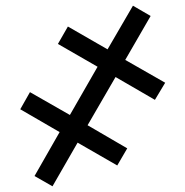

<svg xmlns="http://www.w3.org/2000/svg" viewBox="-20 -650 648 673"><path d="M287 -211 385 -380 523 -300 559 -360 419 -440 508 -594 446 -630 357 -477 218 -557 183 -496 322 -416 225 -247 85 -327 51 -267 189 -187 101 -33 164 3 252 -150 391 -70 426 -130Z"/></svg>

Font: Passageway
Style: Regular
Weight: 700
Foundry: Ascender Corporation
Version: Version 1.11